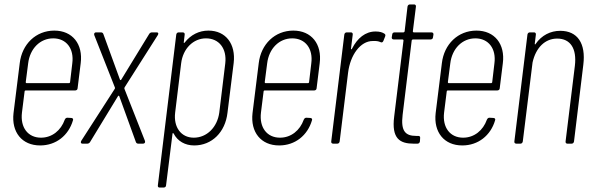

<svg xmlns="http://www.w3.org/2000/svg" viewBox="-20 -648 2680 866"><path d="M330 -250 344 -363C355 -449 307 -510 225 -510C142 -510 79 -449 69 -363L41 -138C31 -52 79 8 161 8C233 8 289 -37 309 -105C312 -112 307 -116 301 -116L284 -117C278 -117 275 -114 272 -108C255 -60 215 -27 165 -27C106 -27 71 -73 79 -140L91 -236C91 -238 93 -240 95 -240H319C325 -240 330 -244 330 -250ZM220 -475C279 -475 315 -429 306 -362L296 -277C296 -275 293 -273 292 -273H99C98 -273 96 -275 96 -277L107 -362C115 -429 161 -475 220 -475Z M352 0H373C378 0 383 -2 386 -7L512 -214C513 -217 517 -217 518 -214L593 -7C595 -2 599 0 604 0H625C632 0 636 -5 634 -12L541 -248C541 -250 541 -252 542 -254L692 -490C696 -497 694 -502 687 -502H666C661 -502 656 -500 653 -495L527 -289C526 -286 522 -286 521 -289L446 -495C444 -500 440 -502 435 -502H413C407 -502 403 -497 405 -490L498 -254C499 -252 499 -250 498 -248L346 -12C343 -5 345 0 352 0Z M920 -510C878 -510 840 -491 813 -456C810 -453 808 -454 809 -458L813 -492C814 -498 810 -502 804 -502H786C780 -502 776 -498 775 -492L692 188C691 194 694 198 700 198H718C724 198 729 194 729 188L758 -44C758 -48 761 -49 763 -46C781 -11 815 8 856 8C936 8 996 -52 1006 -139L1034 -364C1044 -449 999 -510 920 -510ZM996 -362 969 -140C960 -74 913 -27 854 -27C797 -27 762 -74 770 -140L797 -362C805 -429 852 -475 909 -475C968 -475 1004 -429 996 -362Z M1408 -250 1422 -363C1433 -449 1385 -510 1303 -510C1220 -510 1157 -449 1147 -363L1119 -138C1109 -52 1157 8 1239 8C1311 8 1367 -37 1387 -105C1390 -112 1385 -116 1379 -116L1362 -117C1356 -117 1353 -114 1350 -108C1333 -60 1293 -27 1243 -27C1184 -27 1149 -73 1157 -140L1169 -236C1169 -238 1171 -240 1173 -240H1397C1403 -240 1408 -244 1408 -250ZM1298 -475C1357 -475 1393 -429 1384 -362L1374 -277C1374 -275 1371 -273 1370 -273H1177C1176 -273 1174 -275 1174 -277L1185 -362C1193 -429 1239 -475 1298 -475Z M1674 -506C1628 -506 1592 -476 1568 -429C1566 -425 1563 -424 1563 -428L1571 -492C1572 -498 1568 -502 1563 -502H1544C1538 -502 1534 -498 1533 -492L1474 -10C1473 -4 1477 0 1483 0H1501C1507 0 1511 -4 1512 -10L1550 -320C1560 -401 1606 -463 1661 -463C1676 -464 1688 -462 1696 -458C1702 -455 1706 -457 1709 -463L1717 -483C1719 -488 1719 -493 1714 -496C1705 -502 1693 -506 1674 -506Z M1933 -480 1935 -492C1936 -498 1932 -502 1926 -502H1846C1844 -502 1842 -504 1842 -506L1856 -618C1857 -624 1853 -628 1848 -628H1829C1823 -628 1819 -624 1818 -618L1805 -506C1804 -504 1802 -502 1800 -502H1759C1754 -502 1749 -498 1749 -492L1747 -480C1746 -474 1750 -470 1756 -470H1796C1798 -470 1800 -468 1800 -466L1758 -123C1745 -22 1784 0 1846 0H1863C1869 0 1873 -4 1874 -10L1875 -25C1876 -31 1873 -35 1867 -35H1857C1809 -35 1787 -56 1796 -130L1837 -466C1838 -468 1840 -470 1842 -470H1922C1928 -470 1933 -474 1933 -480Z M2234 -250 2248 -363C2259 -449 2211 -510 2129 -510C2046 -510 1983 -449 1973 -363L1945 -138C1935 -52 1983 8 2065 8C2137 8 2193 -37 2213 -105C2216 -112 2211 -116 2205 -116L2188 -117C2182 -117 2179 -114 2176 -108C2159 -60 2119 -27 2069 -27C2010 -27 1975 -73 1983 -140L1995 -236C1995 -238 1997 -240 1999 -240H2223C2229 -240 2234 -244 2234 -250ZM2124 -475C2183 -475 2219 -429 2210 -362L2200 -277C2200 -275 2197 -273 2196 -273H2003C2002 -273 2000 -275 2000 -277L2011 -362C2019 -429 2065 -475 2124 -475Z M2507 -509C2463 -509 2423 -489 2396 -450C2394 -446 2392 -447 2392 -451L2397 -492C2398 -498 2394 -502 2389 -502H2370C2364 -502 2360 -498 2359 -492L2300 -10C2299 -4 2303 0 2309 0H2327C2333 0 2337 -4 2338 -10L2382 -366C2397 -434 2439 -474 2493 -474C2553 -474 2582 -429 2573 -352L2531 -10C2530 -4 2534 0 2539 0H2558C2564 0 2568 -4 2569 -10L2611 -356C2623 -452 2585 -509 2507 -509Z"/></svg>

Font: Barlow Condensed ExtraLight
Style: Italic
Weight: 275
Width: 3
Italic angle: -7°
Designer: Jeremy Tribby
Foundry: Tribby Type
Version: Version 1.422;hotconv 1.0.109;makeotfexe 2.5.65596